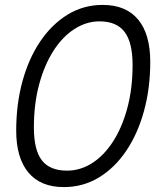

<svg xmlns="http://www.w3.org/2000/svg" viewBox="-20 -746 640 782"><path d="M240 16Q145 16 95.5 -43.5Q46 -103 46 -214Q46 -322 71.5 -415Q97 -508 144 -577.5Q191 -647 255.5 -686.5Q320 -726 398 -726Q493 -726 542.5 -666.5Q592 -607 592 -494Q592 -387 566.5 -294Q541 -201 494 -131.5Q447 -62 382.5 -23Q318 16 240 16ZM253 -51Q307 -51 355 -81.5Q403 -112 440 -169Q477 -226 498.5 -305.5Q520 -385 520 -481Q520 -573 487.5 -616Q455 -659 385 -659Q332 -659 283.5 -628Q235 -597 198 -539.5Q161 -482 139.5 -402.5Q118 -323 118 -227Q118 -135 150.5 -93Q183 -51 253 -51Z"/></svg>

Font: Geist Mono Light
Style: Italic
Weight: 300
Italic angle: -12°
Monospace: yes
Designer: Basement.studio, Andrés Briganti, Mateo Zaragoza
Foundry: Basement.studio, Vercel, Andrés Briganti, Guido Ferreyra, Mateo Zaragoza
Version: Version 1.500; ttfautohint (v1.8.4.7-5d5b)